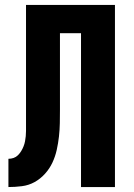

<svg xmlns="http://www.w3.org/2000/svg" viewBox="-20 -755 540 775"><path d="M14 0V-114Q25 -114 35 -117.5Q45 -121 52.5 -128.5Q60 -136 65.5 -145Q71 -154 75 -164Q79 -174 81 -184.5Q83 -195 84 -205.5Q85 -216 85 -226.5Q85 -237 85 -248V-735H444V0H307V-621H222V-312Q222 -285 221.5 -258Q221 -231 218 -204Q215 -177 209 -150Q203 -123 191.5 -98.5Q180 -74 161.5 -53.5Q143 -33 119.5 -20Q96 -7 68.5 -3.5Q41 0 14 0Z"/></svg>

Font: Iosevka Curly Heavy
Style: Regular
Weight: 900
Monospace: yes
Designer: Belleve Invis
Foundry: Belleve Invis
Version: Version 22.1.2; ttfautohint (v1.8.4)